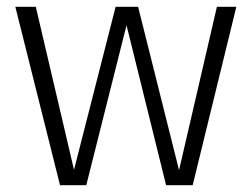

<svg xmlns="http://www.w3.org/2000/svg" viewBox="-20 -543 738 563"><path d="M545 0H467L351 -469L233 0H156L25 -523H85L197 -45L319 -523H385L505 -44L616 -523H673Z"/></svg>

Font: Statis Sans Light
Style: Regular
Weight: 300
Designer: bBox Type GmbH
Foundry: bBox Type GmbH
Version: Version 1.000